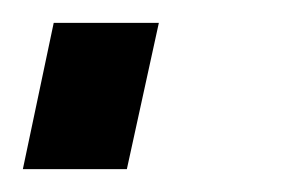

<svg xmlns="http://www.w3.org/2000/svg" viewBox="-23 -148 255 168"><path d="M-3 0 24 -128H116L88 0Z"/></svg>

Font: Raleway Thin SemiBold
Style: Italic
Weight: 600
Italic angle: -12°
Version: Version 4.026